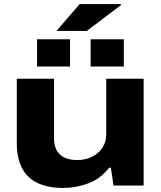

<svg xmlns="http://www.w3.org/2000/svg" viewBox="-20 -917 795 949"><path d="M259 -764 374 -897H578V-892L409 -764ZM163 -588V-723H326V-588ZM428 -588V-723H592V-588ZM293 12Q63 12 63 -209V-528H247V-235Q247 -180 276.5 -153Q306 -126 362 -126Q402 -126 434.5 -142Q467 -158 486 -186.5Q505 -215 505 -252V-528H690V0H541L528 -88H519Q477 -33 416 -10.5Q355 12 293 12Z"/></svg>

Font: Archivo Expanded ExtraBold
Style: Regular
Weight: 800
Width: 7
Designer: Hector Gatti
Foundry: Omnibus-Type
Version: Version 2.001; ttfautohint (v1.8.3)